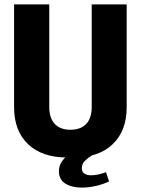

<svg xmlns="http://www.w3.org/2000/svg" viewBox="-20 -706 640 873"><path d="M284 10Q171 10 107.5 -50.5Q44 -111 44 -219V-686H204V-219Q204 -169 229 -142.5Q254 -116 300 -116Q347 -116 372 -142.5Q397 -169 397 -219V-686H556V-219Q556 -111 492.5 -50.5Q429 10 317 10ZM352 147Q307 147 277.5 129Q248 111 248 72Q248 48 260.5 29.5Q273 11 289 0H399Q382 10 367 24.5Q352 39 352 58Q352 76 364 83.5Q376 91 394 91Q411 91 428.5 87Q446 83 462 77L476 119Q446 133 413.5 140Q381 147 352 147Z"/></svg>

Font: Chivo Mono
Style: Bold
Weight: 700
Monospace: yes
Designer: Hector Gatti
Foundry: Omnibus-Type
Version: Version 1.008; ttfautohint (v1.8.4.7-5d5b)